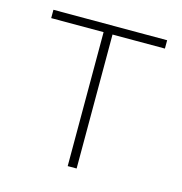

<svg xmlns="http://www.w3.org/2000/svg" viewBox="-79 -551 592 623"><g transform="rotate(15 217.0 -239.0)"><path d="M202 0V-450H26V-478H408V-450H232V0Z"/></g></svg>

Font: Source Sans Variable
Style: Regular
Weight: 200
Designer: Paul D. Hunt
Foundry: Adobe Systems Incorporated
Version: Version 3.006;hotconv 1.0.111;makeotfexe 2.5.65597